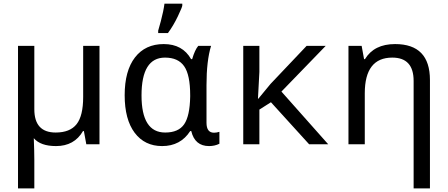

<svg xmlns="http://www.w3.org/2000/svg" viewBox="-20 -786 2440 1046"><path d="M167 -190.9Q167 -64 283.2 -64Q361.3 -64 397.2 -109.4Q433.1 -154.8 433.1 -257.8V-536.1H522V0H450.2L437 -71.8H432.1Q384.8 9.8 285.2 9.8Q200.7 9.8 164.1 -33.2Q167 41.5 167 84V240.2H78.1V-536.1H167Z M1021 -463.9H1026.9Q1041.5 -514.2 1060.1 -536.1H1129.9Q1105 -455.1 1105 -321.8V-117.2Q1105 -63 1146 -63Q1160.2 -63 1175.3 -67.9V-2.9Q1149.9 9.8 1119.1 9.8Q1041.5 9.8 1022 -71.8H1016.1Q963.4 9.8 863.3 9.8Q768.1 9.8 713.6 -62.7Q659.2 -135.3 659.2 -267.1Q659.2 -400.4 715.3 -473.1Q771.5 -545.9 872.1 -545.9Q974.6 -545.9 1021 -463.9ZM1016.1 -259.8V-267.1Q1016.1 -377.9 983.4 -425Q950.7 -472.2 878.9 -472.2Q751 -472.2 751 -266.1Q751 -64 879.9 -64Q952.1 -64 983.2 -108.9Q1014.2 -153.8 1016.1 -259.8ZM841.8 -619.1 856.4 -671.4Q871.1 -727.1 876 -766.1H973.1V-755.9Q973.1 -748 949 -697.3Q924.8 -646.5 895 -606H841.8Z M1387.2 -248 1454.1 -329.1 1650.4 -536.1H1754.4L1513.2 -287.1L1768.1 0H1664.1L1456.1 -229L1393.1 -189V0H1305.2V-536.1H1393.1V-394L1385.3 -248Z M2233.4 240.2V-345.2Q2233.4 -472.2 2117.2 -472.2Q1967.3 -472.2 1967.3 -277.8V0H1878.4V-536.1H1950.2L1963.4 -463.9H1968.3Q2018.1 -545.9 2132.3 -545.9Q2322.3 -545.9 2322.3 -350.1V240.2Z"/></svg>

Font: Noto Mono
Style: Regular
Weight: 400
Designer: Monotype Design Team
Foundry: Monotype Imaging Inc.
Version: Version 1.00